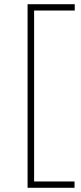

<svg xmlns="http://www.w3.org/2000/svg" viewBox="-20 -780 385 912"><path d="M111 112V-760H335V-730H142V82H334V112Z"/></svg>

Font: Heraclito Thin
Style: Regular
Weight: 100
Designer: Kostas Bartsokas (font) & Cristiano Sobral (main changes)
Foundry: Kostas Bartsokas (font) & Cristiano Sobral (main changes)
Version: Version 1.00;July 8, 2020;FontCreator 13.0.0.2655 64-bit